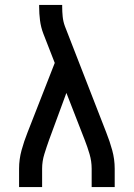

<svg xmlns="http://www.w3.org/2000/svg" viewBox="-20 -755 540 775"><path d="M57 0H150V-74Q150 -104 159 -133Q168 -162 178 -190L248 -380L322 -190Q333 -162 341.5 -133Q350 -104 350 -74V0H443V-74Q443 -112 433 -148.5Q423 -185 409 -220L242 -649Q235 -668 233 -688Q231 -708 231 -728V-735H138V-728Q138 -700 141.5 -672.5Q145 -645 155 -619L201 -501L91 -220Q77 -185 67 -148.5Q57 -112 57 -74Z"/></svg>

Font: Iosevka SS08 Medium
Style: Regular
Weight: 500
Monospace: yes
Designer: Belleve Invis
Foundry: Belleve Invis
Version: Version 3.4.3; ttfautohint (v1.8.3)